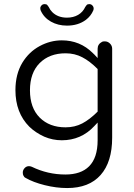

<svg xmlns="http://www.w3.org/2000/svg" viewBox="-20 -697 656 942"><path d="M308.6 -571.3Q363.3 -571.3 401.4 -599.6Q425.8 -618.2 437.5 -645.5Q439.5 -650.4 439.5 -655.3Q439.5 -664.1 432.6 -670.9Q426.8 -676.8 418 -676.8Q409.2 -676.8 405.3 -672.4Q401.4 -668 398.4 -663.1Q386.7 -637.7 363.3 -624Q339.8 -610.4 308.6 -610.4Q263.7 -610.4 236.3 -637.7Q225.6 -648.4 218.8 -663.1Q215.8 -668 211.9 -672.4Q208 -676.8 199.2 -676.8Q189.5 -676.8 183.6 -670.4Q177.7 -664.1 177.7 -657.2Q177.7 -650.4 179.7 -645.5Q195.3 -610.4 230 -590.8Q264.6 -571.3 308.6 -571.3ZM309.6 225.6Q417 225.6 473.6 161.6Q530.3 97.7 530.3 -21.5V-458Q530.3 -472.7 519.5 -483.4Q508.8 -494.1 494.1 -494.1Q485.4 -494.1 481.4 -492.2Q459 -480.5 459 -458V-412.1Q439.5 -433.6 435.5 -436.5Q373 -499 283.2 -499Q226.6 -499 174.3 -470.7Q122.1 -442.4 89.8 -389.6Q55.7 -333 55.7 -254.9Q55.7 -143.6 124 -75.2Q154.3 -45.9 197.3 -26.4Q238.3 -8.8 283.2 -8.8Q377.9 -8.8 442.4 -78.1L459 -95.7V-8.8Q459 77.1 417 119.1Q377 159.2 300.8 159.2Q213.9 159.2 135.7 121.1Q127.9 118.2 122.1 118.2Q109.4 118.2 100.6 127.9Q91.8 137.7 91.8 149.4Q91.8 159.2 94.7 164.1Q97.7 168.9 99.6 171.9L105.5 175.8Q142.6 197.3 199.2 211.4Q255.9 225.6 309.6 225.6ZM301.8 -72.3Q222.7 -72.3 174.8 -120.1Q127 -168 127 -253.9Q127 -339.8 174.8 -387.7Q222.7 -435.5 301.8 -435.5Q346.7 -435.5 383.8 -416Q419.9 -397.5 459 -358.4V-149.4Q419.9 -110.4 383.3 -91.3Q346.7 -72.3 301.8 -72.3Z"/></svg>

Font: FakePearl
Style: ExtraLight
Weight: 300
Version: Version 1.2